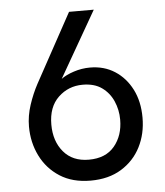

<svg xmlns="http://www.w3.org/2000/svg" viewBox="-52 -746 690 804"><g transform="rotate(-5 293.5 -344.0)"><path d="M297 12Q221 12 168 -22Q115 -56 87 -112.5Q59 -169 59 -236Q59 -281 74 -326.5Q89 -372 110 -411L268 -700H372L213 -423Q233 -438 266.5 -449Q300 -460 335 -460Q394 -460 439 -431Q484 -402 510 -351Q536 -300 536 -232Q536 -164 508 -109Q480 -54 426.5 -21Q373 12 297 12ZM297 -76Q368 -76 405 -120.5Q442 -165 442 -232Q442 -273 426 -309.5Q410 -346 378.5 -368.5Q347 -391 298 -391Q238 -391 195.5 -350.5Q153 -310 153 -236Q153 -166 191 -121Q229 -76 297 -76Z"/></g></svg>

Font: Haskoy Medium
Style: Regular
Weight: 500
Designer: Ertekin Erdin
Foundry: Ertekin Erdin
Version: Version 1.500; ttfautohint (v1.8.3)